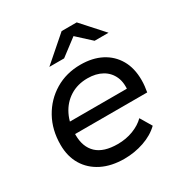

<svg xmlns="http://www.w3.org/2000/svg" viewBox="-172 -866 955 1003"><g transform="rotate(-30 305.5 -365.0)"><path d="M292 6Q214 6 157 -22.5Q100 -51 69 -102.5Q38 -154 38 -224Q38 -314 77 -384Q116 -454 183.5 -494.5Q251 -535 337 -535Q409 -535 462 -507.5Q515 -480 544.5 -429Q574 -378 574 -306Q574 -288 572 -269.5Q570 -251 567 -235H108L120 -305H521L482 -281Q491 -337 474 -375.5Q457 -414 420.5 -434.5Q384 -455 333 -455Q273 -455 227.5 -426.5Q182 -398 157 -347.5Q132 -297 132 -229Q132 -157 173.5 -117.5Q215 -78 300 -78Q350 -78 393 -94.5Q436 -111 464 -139L505 -70Q467 -33 410 -13.5Q353 6 292 6ZM191 -606 340 -736H431L548 -606H464L344 -716H425L280 -606Z"/></g></svg>

Font: MOST Montserrat Medium
Style: Italic
Weight: 500
Italic angle: -11.3°
Designer: Julieta Ulanovsky
Foundry: Julieta Ulanovsky
Version: Version 8.000;March 11, 2024;FontCreator 15.0.0.2926 64-bit